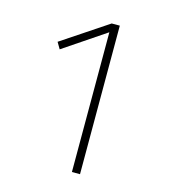

<svg xmlns="http://www.w3.org/2000/svg" viewBox="-101 -742 732 824"><g transform="rotate(15 265.0 -330.0)"><path d="M90 -524 107 -495 294 -621V0H330V-660H294Z"/></g></svg>

Font: TitilliumText22L
Style: 1 wt
Weight: 100
Designer: Campivisivi
Foundry: Campivisivi
Version: 1.000